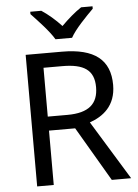

<svg xmlns="http://www.w3.org/2000/svg" viewBox="-62 -991 745 1038"><g transform="rotate(-5 311.0 -472.0)"><path d="M265 -784H355C379 -829 442 -893 480 -931V-944H418C383 -921 345 -888 309 -852C276 -888 237 -921 202 -944H142V-931C178 -893 239 -829 265 -784ZM294 -714H97V0H187V-295H329L502 0H607L411 -320C483 -345 554 -397 554 -511C554 -647 471 -714 294 -714ZM289 -636C406 -636 461 -600 461 -507C461 -417 410 -371 294 -371H187V-636Z"/></g></svg>

Font: Noto Sans Arabic UI
Style: Regular
Weight: 400
Designer: Monotype Design Team, Nadine Chahine and Nizar Qandah
Foundry: Monotype Imaging Inc.
Version: Version 2.010